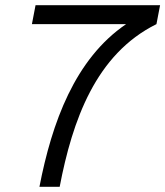

<svg xmlns="http://www.w3.org/2000/svg" viewBox="-20 -720 637 740"><path d="M132 0H210C259 -256 349 -511 583 -627L597 -700H117L103 -627H466C269 -493 180 -248 132 0Z"/></svg>

Font: Uncut Sans
Style: Italic
Weight: 400
Italic angle: -11°
Designer: Kasper Nordkvist
Foundry: UNCUT.wtf
Version: Version 1.304;Glyphs 3.2 (3246)